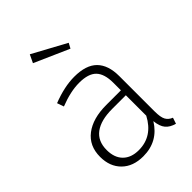

<svg xmlns="http://www.w3.org/2000/svg" viewBox="-228 -878 991 991"><g transform="rotate(-45 267.0 -382.5)"><path d="M469 -22 458 11Q424 2 406.5 -19Q389 -40 385 -81Q328 11 220 11Q146 11 103 -31.5Q60 -74 60 -145Q60 -225 117 -268.5Q174 -312 272 -312H379V-367Q379 -432 350 -462Q321 -492 254 -492Q191 -492 112 -461L99 -498Q186 -532 258 -532Q344 -532 384.5 -491Q425 -450 425 -370V-113Q425 -69 435.5 -50Q446 -31 469 -22ZM379 -127V-276H279Q197 -276 153 -243.5Q109 -211 109 -146Q109 -90 140 -59Q171 -28 226 -28Q327 -28 379 -127ZM362 -676 347 -648 157 -732 178 -776Z"/></g></svg>

Font: FiraGO ExtraLight
Style: Regular
Weight: 200
Designer: bBox Type
Foundry: bBox Type GmbH
Version: Version 1.001